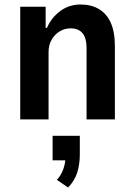

<svg xmlns="http://www.w3.org/2000/svg" viewBox="-20 -531 600 854"><path d="M70 0V-501H183V-407H189Q208 -452 247.5 -481.5Q287 -511 339 -511Q385 -511 419.5 -491Q454 -471 472.5 -430Q491 -389 491 -325V0H365V-316Q365 -347 357 -366.5Q349 -386 333 -395.5Q317 -405 294 -405Q268 -405 245.5 -391.5Q223 -378 209.5 -354Q196 -330 196 -300V0ZM283 303 233 269Q252 248 261.5 221.5Q271 195 271 168L293 182H214V73H335V156Q335 200 323.5 236.5Q312 273 283 303Z"/></svg>

Font: Nunito Sans 7pt Condensed
Style: Bold
Weight: 700
Width: 3
Designer: Vernon Adams
Foundry: Vernon Adams
Version: Version 3.101;gftools[0.9.27]